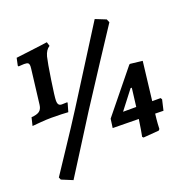

<svg xmlns="http://www.w3.org/2000/svg" viewBox="-135 -806 1006 1027"><g transform="rotate(-20 367.5 -292.5)"><path d="M168 -339Q168 -323 173.5 -316Q179 -309 191 -309L221 -310L223 -307L209 -258Q199 -259 171 -260Q143 -261 114 -261Q86 -261 50.5 -258Q15 -255 4 -254L15 -300Q46 -302 60.5 -312.5Q75 -323 78 -347L102 -545L103 -558Q103 -572 97 -576.5Q91 -581 75 -581Q65 -581 55.5 -580Q46 -579 43 -579L40 -584L49 -626L130 -636Q172 -641 197 -644.5Q222 -648 229 -649L236 -626Q224 -618 216.5 -606.5Q209 -595 204 -577Q196 -545 182 -452Q168 -359 168 -339ZM314 -228Q244 -117 187 -27Q130 63 111 93L48 67L42 53Q62 22 129.5 -79Q197 -180 251 -265L512 -678L572 -654L580 -635Q551 -591 460.5 -453Q370 -315 314 -228ZM603 -386 608 -388 677 -380 651 -160H699L704 -151L690 -91L643 -92Q639 -60 637.5 -37Q636 -14 636 -7L630 0L541 7L535 1Q537 -8 542 -37Q547 -66 551 -95L403 -97L410 -148ZM560 -160 573 -265H566L485 -160Z"/></g></svg>

Font: Alegreya SC
Style: Bold Italic
Weight: 700
Italic angle: -7°
Designer: Juan Pablo del Peral
Foundry: Huerta Tipografica
Version: Version 2.007; ttfautohint (v1.6)